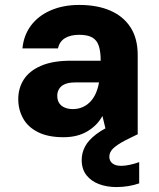

<svg xmlns="http://www.w3.org/2000/svg" viewBox="-20 -544 643 778"><path d="M237 12Q175 12 134 -8.5Q93 -29 73.5 -64.5Q54 -100 54 -142Q54 -187 76.5 -222Q99 -257 146.5 -277.5Q194 -298 267 -298H388Q388 -334 380.5 -357.5Q373 -381 354 -392Q335 -403 301 -403Q266 -403 243.5 -389.5Q221 -376 215 -348H71Q76 -401 105.5 -440.5Q135 -480 185.5 -502Q236 -524 301 -524Q374 -524 427 -501Q480 -478 509 -433Q538 -388 538 -321V0H413L395 -74Q384 -54 368.5 -38.5Q353 -23 333.5 -11.5Q314 0 290 6Q266 12 237 12ZM275 -102Q297 -102 315 -110Q333 -118 346.5 -132.5Q360 -147 368.5 -166.5Q377 -186 381 -209V-210H285Q260 -210 244 -203.5Q228 -197 220 -184.5Q212 -172 212 -156Q212 -138 220 -126Q228 -114 242.5 -108Q257 -102 275 -102ZM452 214Q413 214 381 202Q349 190 330 165.5Q311 141 311 104Q311 76 324.5 50Q338 24 371 -1Q404 -26 463 -50L506 -69L538 0L489 24Q453 43 438 58Q423 73 423 91Q423 108 435.5 118Q448 128 471 128Q486 128 505 124Q524 120 544 113V199Q524 206 500.5 210Q477 214 452 214Z"/></svg>

Font: DM Sans 12pt Black
Style: Regular
Weight: 900
Version: Version 4.004;gftools[0.9.30]